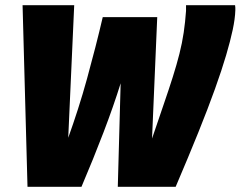

<svg xmlns="http://www.w3.org/2000/svg" viewBox="-20 -720 927 740"><path d="M657 0H434L445 -399Q418 -312 379 -210Q340 -108 294 0H86L67 -700H266L243 -189Q262 -242 280.5 -299.5Q299 -357 315.5 -417Q332 -477 347.5 -537.5Q363 -598 376 -654H586L566 -186Q591 -260 611 -318Q631 -376 646 -423.5Q661 -471 671.5 -512.5Q682 -554 688 -594.5Q694 -635 697 -678Q697 -684 697 -689.5Q697 -695 697 -700H886Q887 -696 887 -690.5Q887 -685 887 -680Q886 -648 877 -605.5Q868 -563 851.5 -507Q835 -451 808.5 -377Q782 -303 744.5 -210Q707 -117 657 0Z"/></svg>

Font: Georama ExtraBold
Style: Italic
Weight: 800
Italic angle: -9°
Version: Version 1.001